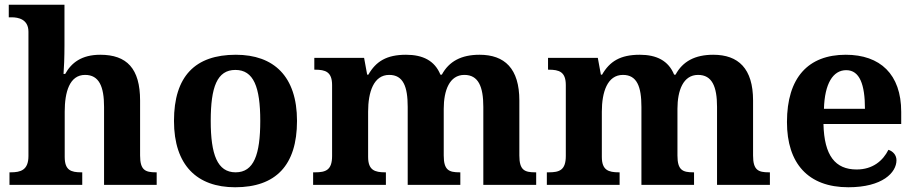

<svg xmlns="http://www.w3.org/2000/svg" viewBox="-20 -780 3865 810"><path d="M20 0H327V-53H323C279 -53 253 -62 253 -118V-309C253 -391 273 -464 339 -464C398 -464 419 -415 419 -329V0H641V-53H638C593 -53 571 -62 571 -124V-356C571 -491 515 -549 403 -549C324 -549 281 -515 255 -468H248C250 -489 252 -541 252 -588V-760H17V-707H29C57 -707 100 -699 100 -646V-122C100 -62 67 -53 25 -53H20Z M972 10C1143 10 1233 -82 1233 -270C1233 -458 1135 -549 975 -549C803 -549 714 -458 714 -270C714 -82 812 10 972 10ZM974 -53C897 -53 869 -128 869 -270C869 -413 896 -485 973 -485C1050 -485 1078 -413 1078 -270C1078 -128 1051 -53 974 -53Z M1301 0H1608V-53H1605C1561 -53 1533 -62 1533 -118V-309C1533 -391 1556 -464 1622 -464C1681 -464 1700 -415 1700 -329V0H1922V-53H1919C1874 -53 1852 -62 1852 -124V-321C1852 -398 1876 -464 1939 -464C1998 -464 2019 -415 2019 -329V0H2242V-53H2238C2193 -53 2171 -62 2171 -124V-356C2171 -491 2109 -549 2003 -549C1926 -549 1874 -521 1844 -465H1838C1814 -524 1764 -549 1693 -549C1611 -549 1566 -521 1534 -465H1529L1516 -536H1306V-486H1309C1353 -486 1381 -477 1381 -421V-122C1381 -62 1354 -53 1309 -53H1301Z M2287 0H2594V-53H2591C2547 -53 2519 -62 2519 -118V-309C2519 -391 2542 -464 2608 -464C2667 -464 2686 -415 2686 -329V0H2908V-53H2905C2860 -53 2838 -62 2838 -124V-321C2838 -398 2862 -464 2925 -464C2984 -464 3005 -415 3005 -329V0H3228V-53H3224C3179 -53 3157 -62 3157 -124V-356C3157 -491 3095 -549 2989 -549C2912 -549 2860 -521 2830 -465H2824C2800 -524 2750 -549 2679 -549C2597 -549 2552 -521 2520 -465H2515L2502 -536H2292V-486H2295C2339 -486 2367 -477 2367 -421V-122C2367 -62 2340 -53 2295 -53H2287Z M3559 10C3703 10 3762 -52 3762 -104C3762 -126 3747 -142 3728 -148C3705 -102 3662 -65 3594 -65C3504 -65 3457 -123 3454 -257H3782V-308C3782 -467 3693 -549 3548 -549C3390 -549 3300 -453 3300 -265C3300 -91 3389 10 3559 10ZM3629 -321H3456C3459 -427 3494 -484 3550 -484C3607 -484 3629 -423 3629 -321Z"/></svg>

Font: Noto Serif Telugu
Style: Bold
Weight: 700
Designer: Jelle Bosma - Monotype Design Team
Foundry: Monotype Imaging Inc.
Version: Version 2.005